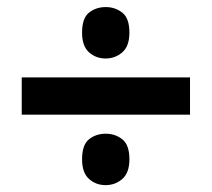

<svg xmlns="http://www.w3.org/2000/svg" viewBox="-20 -696 612 554"><path d="M42.7 -365.1V-472.7H528.3V-365.1ZM284.7 -161.8Q257.1 -161.8 237 -179.5Q216.8 -197.3 216.8 -236.5Q216.8 -278.1 236.9 -294.2Q257 -310.2 285 -310.2Q312.3 -310.2 332.8 -294.2Q353.4 -278.1 353.4 -236.5Q353.4 -197.3 332.8 -179.5Q312.3 -161.8 284.7 -161.8ZM284.7 -527.2Q257.1 -527.2 237 -544.9Q216.8 -562.7 216.8 -601.9Q216.8 -643.5 236.9 -659.6Q257 -675.6 285 -675.6Q312.3 -675.6 332.8 -659.6Q353.4 -643.5 353.4 -601.9Q353.4 -562.7 332.8 -544.9Q312.3 -527.2 284.7 -527.2Z"/></svg>

Font: Noto Sans Telugu UI
Style: Regular
Weight: 400
Designer: Jelle Bosma - Monotype Design Team
Foundry: Monotype Imaging Inc.
Version: Version 2.006